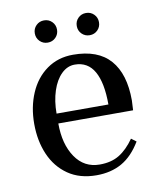

<svg xmlns="http://www.w3.org/2000/svg" viewBox="-75 -696 639 766"><g transform="rotate(-10 244.0 -312.5)"><path d="M45 -235Q45 -303 69 -359Q93 -415 138.5 -447.5Q184 -480 245 -480Q346 -480 395.5 -423.5Q445 -367 445 -260L443 -220H140Q140 -136 176 -83Q212 -30 275 -30Q322 -30 354.5 -50Q387 -70 415 -110L435 -95Q402 -40 358 -15Q314 10 255 10Q187 10 140 -22.5Q93 -55 69 -110.5Q45 -166 45 -235ZM350 -260Q350 -348 324 -394Q298 -440 245 -440Q215 -440 191 -416.5Q167 -393 153.5 -352Q140 -311 140 -260ZM110 -590Q110 -609 123 -622Q136 -635 155 -635Q174 -635 187 -622Q200 -609 200 -590Q200 -571 187 -558Q174 -545 155 -545Q136 -545 123 -558Q110 -571 110 -590ZM280 -590Q280 -609 293 -622Q306 -635 325 -635Q344 -635 357 -622Q370 -609 370 -590Q370 -571 357 -558Q344 -545 325 -545Q306 -545 293 -558Q280 -571 280 -590Z"/></g></svg>

Font: El Messiri
Style: Regular
Weight: 400
Designer: Mohamed Gaber
Foundry: Kief Type Foundry
Version: Version 2.006